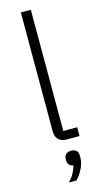

<svg xmlns="http://www.w3.org/2000/svg" viewBox="-146 -782 556 1056"><g transform="rotate(-15 132.0 -254.0)"><path d="M229 0H156Q125 0 109 -17Q93 -34 93 -62V-740H150V-50H229ZM163 66Q183 66 193 76Q203 86 203 103V114Q203 145 187 177.5Q171 210 149 232H107Q127 210 138.5 188.5Q150 167 155 147Q139 145 131 135Q123 125 123 112V103Q123 86 133 76Q143 66 163 66Z"/></g></svg>

Font: IBM Plex Sans Light
Style: Regular
Weight: 300
Designer: Mike Abbink, Paul van der Laan, Pieter van Rosmalen
Foundry: Bold Monday
Version: Version 3.201